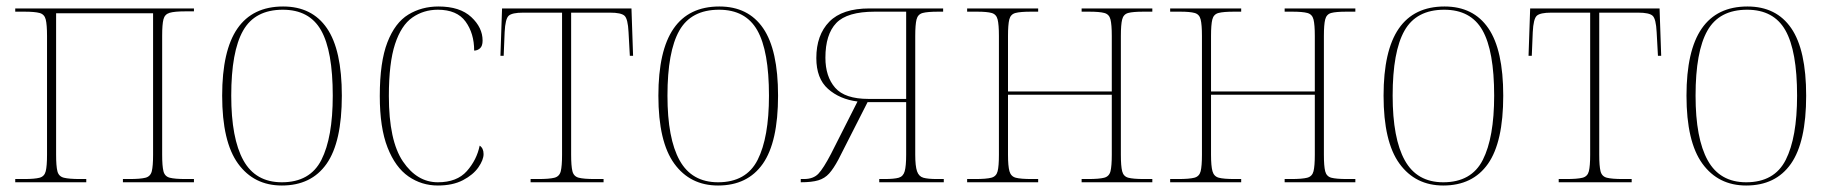

<svg xmlns="http://www.w3.org/2000/svg" viewBox="-20 -562 5648 592"><path d="M27 0V-10H54Q87 -10 102 -14Q117 -18 121 -34Q125 -50 125 -85V-451Q125 -486 121 -502Q117 -518 102 -522Q87 -526 55 -526H27V-536H578V-527H552Q518 -527 503 -522.5Q488 -518 484 -502.5Q480 -487 480 -452V-85Q480 -50 484 -34Q488 -18 503.5 -14Q519 -10 552 -10H578V0H359V-10H379Q413 -10 428.5 -14Q444 -18 448 -34Q452 -50 452 -85V-521H153V-85Q153 -50 157 -34Q161 -18 177 -14Q193 -10 227 -10H246V0Z M849 10Q763 10 714 -57.5Q665 -125 665 -267Q665 -406 712 -474Q759 -542 853 -542Q942 -542 988 -475Q1034 -408 1034 -267Q1034 -124 987 -57Q940 10 849 10ZM849 0Q936 0 971 -69Q1006 -138 1006 -267Q1006 -405 970 -468.5Q934 -532 852 -532Q766 -532 729.5 -467.5Q693 -403 693 -267Q693 -135 730.5 -67.5Q768 0 849 0Z M1330 10Q1280 10 1239.5 -18Q1199 -46 1175 -107Q1151 -168 1151 -266Q1151 -371 1174.5 -431.5Q1198 -492 1239 -517Q1280 -542 1332 -542Q1398 -542 1433 -509.5Q1468 -477 1468 -437Q1468 -420 1460 -413Q1452 -406 1442 -406Q1442 -459 1415.5 -495.5Q1389 -532 1330 -532Q1286 -532 1251.5 -508Q1217 -484 1198 -426Q1179 -368 1179 -266Q1179 -128 1222.5 -64Q1266 0 1330 0Q1389 0 1419.5 -34.5Q1450 -69 1459 -113Q1471 -105 1471 -87Q1471 -69 1455 -46Q1439 -23 1407.5 -6.5Q1376 10 1330 10Z M1616 0V-10H1640Q1674 -10 1689.5 -14Q1705 -18 1709 -34Q1713 -50 1713 -85V-523H1593Q1559 -523 1548.5 -513.5Q1538 -504 1536 -463L1533 -390H1523L1528 -536H1927L1932 -390H1922L1918 -463Q1916 -504 1905.5 -513.5Q1895 -523 1861 -523H1741V-85Q1741 -50 1745 -34Q1749 -18 1764.5 -14Q1780 -10 1814 -10H1841V0Z M2194 10Q2108 10 2059 -57.5Q2010 -125 2010 -267Q2010 -406 2057 -474Q2104 -542 2198 -542Q2287 -542 2333 -475Q2379 -408 2379 -267Q2379 -124 2332 -57Q2285 10 2194 10ZM2194 0Q2281 0 2316 -69Q2351 -138 2351 -267Q2351 -405 2315 -468.5Q2279 -532 2197 -532Q2111 -532 2074.5 -467.5Q2038 -403 2038 -267Q2038 -135 2075.5 -67.5Q2113 0 2194 0Z M2449 0V-10H2459Q2488 -10 2503.5 -26.5Q2519 -43 2542 -87L2624 -249Q2569 -256 2533 -288Q2497 -320 2497 -383Q2497 -454 2537 -495Q2577 -536 2661 -536H2888V-526H2873Q2840 -526 2825 -522Q2810 -518 2806 -502Q2802 -486 2802 -451V-85Q2802 -50 2807.5 -34Q2813 -18 2827 -14Q2841 -10 2869 -10H2890V0H2691V-10H2707Q2737 -10 2751 -14Q2765 -18 2769.5 -34Q2774 -50 2774 -85V-247H2655L2565 -70Q2550 -42 2536.5 -27Q2523 -12 2503 -6Q2483 0 2449 0ZM2658 -257H2774V-526H2677Q2592 -526 2558.5 -491Q2525 -456 2525 -384Q2525 -326 2555 -291.5Q2585 -257 2658 -257Z M2962 0V-10H2987Q3021 -10 3036.5 -14Q3052 -18 3056 -34Q3060 -50 3060 -85V-451Q3060 -486 3056 -502Q3052 -518 3037.5 -522Q3023 -526 2993 -526H2962V-536H3181V-526H3159Q3126 -526 3111 -522Q3096 -518 3092 -502Q3088 -486 3088 -451V-280H3408V-451Q3408 -486 3404 -502Q3400 -518 3385 -522Q3370 -526 3338 -526H3315V-536H3533V-526H3506Q3473 -526 3458.5 -522Q3444 -518 3440 -502Q3436 -486 3436 -451V-85Q3436 -50 3440 -34Q3444 -18 3459 -14Q3474 -10 3508 -10H3533V0H3315V-10H3335Q3369 -10 3384.5 -14Q3400 -18 3404 -34Q3408 -50 3408 -85V-270H3088V-85Q3088 -50 3092.5 -34Q3097 -18 3112 -14Q3127 -10 3161 -10H3181V0Z M3588 0V-10H3613Q3647 -10 3662.5 -14Q3678 -18 3682 -34Q3686 -50 3686 -85V-451Q3686 -486 3682 -502Q3678 -518 3663.5 -522Q3649 -526 3619 -526H3588V-536H3807V-526H3785Q3752 -526 3737 -522Q3722 -518 3718 -502Q3714 -486 3714 -451V-280H4034V-451Q4034 -486 4030 -502Q4026 -518 4011 -522Q3996 -526 3964 -526H3941V-536H4159V-526H4132Q4099 -526 4084.5 -522Q4070 -518 4066 -502Q4062 -486 4062 -451V-85Q4062 -50 4066 -34Q4070 -18 4085 -14Q4100 -10 4134 -10H4159V0H3941V-10H3961Q3995 -10 4010.5 -14Q4026 -18 4030 -34Q4034 -50 4034 -85V-270H3714V-85Q3714 -50 3718.5 -34Q3723 -18 3738 -14Q3753 -10 3787 -10H3807V0Z M4430 10Q4344 10 4295 -57.5Q4246 -125 4246 -267Q4246 -406 4293 -474Q4340 -542 4434 -542Q4523 -542 4569 -475Q4615 -408 4615 -267Q4615 -124 4568 -57Q4521 10 4430 10ZM4430 0Q4517 0 4552 -69Q4587 -138 4587 -267Q4587 -405 4551 -468.5Q4515 -532 4433 -532Q4347 -532 4310.5 -467.5Q4274 -403 4274 -267Q4274 -135 4311.5 -67.5Q4349 0 4430 0Z M4786 0V-10H4810Q4844 -10 4859.5 -14Q4875 -18 4879 -34Q4883 -50 4883 -85V-523H4763Q4729 -523 4718.5 -513.5Q4708 -504 4706 -463L4703 -390H4693L4698 -536H5097L5102 -390H5092L5088 -463Q5086 -504 5075.5 -513.5Q5065 -523 5031 -523H4911V-85Q4911 -50 4915 -34Q4919 -18 4934.5 -14Q4950 -10 4984 -10H5011V0Z M5364 10Q5278 10 5229 -57.5Q5180 -125 5180 -267Q5180 -406 5227 -474Q5274 -542 5368 -542Q5457 -542 5503 -475Q5549 -408 5549 -267Q5549 -124 5502 -57Q5455 10 5364 10ZM5364 0Q5451 0 5486 -69Q5521 -138 5521 -267Q5521 -405 5485 -468.5Q5449 -532 5367 -532Q5281 -532 5244.5 -467.5Q5208 -403 5208 -267Q5208 -135 5245.5 -67.5Q5283 0 5364 0Z"/></svg>

Font: Noto Serif Display SemiCondensed Thin
Style: Regular
Weight: 100
Width: 4
Designer: Monotype Design Team
Foundry: Monotype Imaging Inc.
Version: Version 2.009